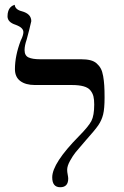

<svg xmlns="http://www.w3.org/2000/svg" viewBox="-20 -766 516 797"><path d="M82 -558.1Q82 -535.2 98.4 -527.6Q114.7 -520 147 -520H316.9Q338.9 -520 354.7 -516.1Q370.6 -512.2 381.3 -502.7Q392.1 -493.2 398.4 -481.4Q404.8 -469.7 408.2 -450.2Q411.6 -430.7 412.8 -410.9Q414.1 -391.1 414.1 -360.8Q414.1 -315.4 408.2 -291.3Q402.3 -267.1 388.2 -246.3Q374 -225.6 335 -182.1Q305.7 -148.4 294.2 -134.3Q282.7 -120.1 270.8 -98.6Q258.8 -77.1 258.8 -61Q258.8 -52.7 261 -41.5Q263.2 -30.3 263.2 -24.9Q263.2 11.2 230 11.2Q196.8 11.2 196.8 -29.8Q196.8 -88.4 308.1 -201.2Q347.7 -241.2 359.4 -263.9Q371.1 -286.6 371.1 -332Q371.1 -352.5 367.9 -365.7Q364.7 -378.9 355.5 -390.6Q346.2 -402.3 326.9 -407.7Q307.6 -413.1 277.8 -413.1H125Q86.4 -413.1 64.2 -429.7Q42 -446.3 42 -479Q42 -534.2 65.9 -597.2Q77.1 -619.6 77.1 -632.8Q77.1 -651.4 44.9 -663.1Q11.2 -673.8 11.2 -698.2Q11.2 -710.9 14.4 -720.2Q17.6 -729.5 22 -734.1Q26.4 -738.8 30.5 -741.5Q34.7 -744.1 38.1 -745.1L41 -746.1Q43 -726.1 70.8 -719.2Q109.9 -708.5 109.9 -678.2Q109.9 -675.8 101.3 -642.1Q92.8 -608.4 90.8 -602.1Q82 -576.7 82 -558.1Z"/></svg>

Font: Linux Biolinum G
Style: Regular
Weight: 400
Designer: Philipp H. Poll
Foundry: Philipp H. Poll
Version: Version 1.1.0 ; ttfautohint (v1.6)